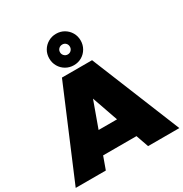

<svg xmlns="http://www.w3.org/2000/svg" viewBox="-228 -1147 1254 1314"><g transform="rotate(-30 399.5 -490.5)"><path d="M286 -701H524L809 0H562L398 -470L228 0H-10ZM190 -265H592V-99H190ZM400 -981Q435 -981 463 -964.5Q491 -948 507.5 -920Q524 -892 524 -857Q524 -823 507.5 -794.5Q491 -766 463 -749.5Q435 -733 400 -733Q366 -733 337.5 -749.5Q309 -766 292.5 -794.5Q276 -823 276 -857Q276 -892 292.5 -920Q309 -948 337.5 -964.5Q366 -981 400 -981ZM401 -896Q384 -896 372.5 -885Q361 -874 361 -857Q361 -841 372.5 -829.5Q384 -818 400 -818Q417 -818 428 -829.5Q439 -841 439 -857Q439 -874 428 -885Q417 -896 401 -896Z"/></g></svg>

Font: Alexandria Black
Style: Regular
Weight: 900
Designer: Mohamed Gaber
Foundry: Kief Type Foundry
Version: Version 5.100